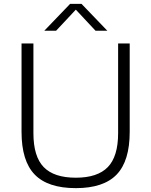

<svg xmlns="http://www.w3.org/2000/svg" viewBox="-20 -965 783 994"><path d="M372.5 9Q228 9 159.8 -61.2Q91.5 -131.5 91.5 -282.5V-740H153V-275.5Q153 -155 206.2 -100Q259.5 -45 372.5 -45Q485 -45 538.2 -100Q591.5 -155 591.5 -275.5V-740H651.5V-282.5Q651.5 -131.5 583.8 -61.2Q516 9 372.5 9ZM209.5 -806 343 -945H402L535.5 -806H474.5L372.5 -915L270.5 -806Z"/></svg>

Font: Encode Sans SmExp Lt
Style: Regular
Weight: 300
Width: 6
Designer: Multiple Designers
Foundry: Impallari Type
Version: Version 3.002; ttfautohint (v1.8.3) -l 8 -r 50 -G 200 -x 14 